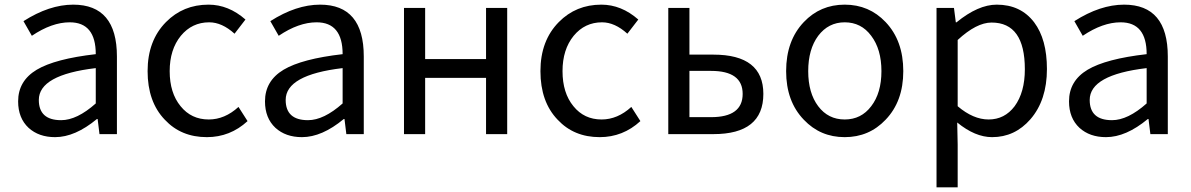

<svg xmlns="http://www.w3.org/2000/svg" viewBox="-20 -577 5125 826"><path d="M103 -27Q58 -69 58 -141Q58 -229 138 -277Q217 -324 392 -344Q392 -481 280 -481Q203 -481 117 -423L81 -486Q192 -557 295 -557Q483 -557 483 -334V0H408L400 -65H397Q303 13 217 13Q147 13 103 -27ZM392 -132V-284Q147 -255 147 -147Q147 -60 243 -60Q311 -60 392 -132Z M689 -62Q615 -139 615 -271Q615 -402 694 -482Q768 -557 877 -557Q963 -557 1036 -493L989 -432Q935 -481 880 -481Q806 -481 758 -423Q710 -364 710 -271Q710 -177 757 -120Q803 -63 878 -63Q947 -63 1006 -117L1045 -56Q970 13 870 13Q759 13 689 -62Z M1165 -27Q1120 -69 1120 -141Q1120 -229 1200 -277Q1279 -324 1454 -344Q1454 -481 1342 -481Q1265 -481 1179 -423L1143 -486Q1254 -557 1357 -557Q1545 -557 1545 -334V0H1470L1462 -65H1459Q1365 13 1279 13Q1209 13 1165 -27ZM1454 -132V-284Q1209 -255 1209 -147Q1209 -60 1305 -60Q1373 -60 1454 -132Z M1718 -543H1809V-323H2071V-543H2162V0H2071V-242H1809V0H1718Z M2379 -62Q2305 -139 2305 -271Q2305 -402 2384 -482Q2458 -557 2567 -557Q2653 -557 2726 -493L2679 -432Q2625 -481 2570 -481Q2496 -481 2448 -423Q2400 -364 2400 -271Q2400 -177 2447 -120Q2493 -63 2568 -63Q2637 -63 2696 -117L2735 -56Q2660 13 2560 13Q2449 13 2379 -62Z M2855 -543H2946V-342H3049Q3264 -342 3264 -173Q3264 0 3049 0H2855ZM3039 -73Q3175 -73 3175 -173Q3175 -272 3039 -272H2946V-73Z M3438 -62Q3362 -141 3362 -271Q3362 -402 3438 -482Q3509 -557 3614 -557Q3719 -557 3790 -482Q3866 -402 3866 -271Q3866 -141 3790 -62Q3719 13 3614 13Q3509 13 3438 -62ZM3728 -120Q3772 -177 3772 -271Q3772 -365 3728 -423Q3685 -481 3614 -481Q3544 -481 3500 -423Q3457 -365 3457 -271Q3457 -177 3500 -120Q3543 -63 3614 -63Q3685 -63 3728 -120Z M4009 -543H4084L4092 -481H4095Q4188 -557 4268 -557Q4371 -557 4429 -481Q4484 -408 4484 -280Q4484 -146 4413 -64Q4346 13 4248 13Q4175 13 4098 -50L4100 45V229H4009ZM4345 -120Q4389 -180 4389 -279Q4389 -480 4246 -480Q4181 -480 4100 -405V-120Q4167 -63 4233 -63Q4302 -63 4345 -120Z M4624 -27Q4579 -69 4579 -141Q4579 -229 4659 -277Q4738 -324 4913 -344Q4913 -481 4801 -481Q4724 -481 4638 -423L4602 -486Q4713 -557 4816 -557Q5004 -557 5004 -334V0H4929L4921 -65H4918Q4824 13 4738 13Q4668 13 4624 -27ZM4913 -132V-284Q4668 -255 4668 -147Q4668 -60 4764 -60Q4832 -60 4913 -132Z"/></svg>

Font: Source Han Sans K Regular
Style: Regular
Weight: 400
Designer: Ryoko NISHIZUKA  (kana & ideographs); Paul D. Hunt (Latin, Greek & Cyrillic); Wenlong ZHANG  (bopomofo); Sandoll Communi
Foundry: Adobe Systems Incorporated
Version: Version 1.00 July 18, 2014, initial release